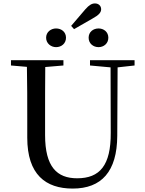

<svg xmlns="http://www.w3.org/2000/svg" viewBox="-20 -1083 843 1120"><path d="M307 -808C338 -808 365 -829 365 -863C365 -897 338 -917 307 -917C278 -917 249 -897 249 -863C249 -829 278 -808 307 -808ZM412 -913 520 -975C557 -995 570 -1011 570 -1029C570 -1049 555 -1063 534 -1063C516 -1063 500 -1054 478 -1029L395 -932ZM555 -808C585 -808 612 -829 612 -863C612 -897 585 -917 555 -917C524 -917 497 -897 497 -863C497 -829 524 -808 555 -808ZM505 -701 625 -690 626 -308C627 -118 562 -43 430 -43C312 -43 243 -110 243 -295V-394C243 -494 243 -594 244 -692L350 -701V-732H44V-701L137 -693C139 -594 139 -493 139 -394V-280C139 -65 246 17 404 17C572 17 663 -82 664 -291L666 -690L765 -701V-732H505Z"/></svg>

Font: Noto Serif KR Medium
Style: Regular
Weight: 500
Designer: Ryoko NISHIZUKA 西塚涼子 (kana & ideographs); Frank Grießhammer (Latin, Greek & Cyrillic); Wenlong ZHANG 张文龙 (bopomofo); San
Foundry: Adobe
Version: Version 2.001;hotconv 1.1.0;makeotfexe 2.6.0